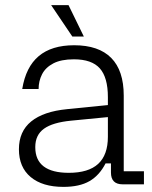

<svg xmlns="http://www.w3.org/2000/svg" viewBox="-20 -721 593 751"><path d="M228 10Q146 10 100 -28.5Q54 -67 54 -137Q54 -207 102 -246Q150 -285 242 -294L402 -310V-263L258 -249Q186 -242 152 -217.5Q118 -193 118 -146V-145Q118 -95 151 -70Q184 -45 249 -45Q326 -45 364 -80Q402 -115 402 -186V-277V-289V-341Q402 -418 370.5 -453.5Q339 -489 269 -489Q219 -489 188.5 -473Q158 -457 144.5 -430.5Q131 -404 131 -373H67Q81 -459 131.5 -501.5Q182 -544 270 -544Q366 -544 415 -494.5Q464 -445 464 -347V-51H543V0H460Q414 0 414 -46V-82H393Q369 -35 330 -12.5Q291 10 228 10ZM263 -578 180 -701H248L308 -578Z"/></svg>

Font: Mozilla Headline ExtraLight
Style: Regular
Weight: 200
Designer: Studio DRAMA
Foundry: Studio DRAMA
Version: Version 1.000